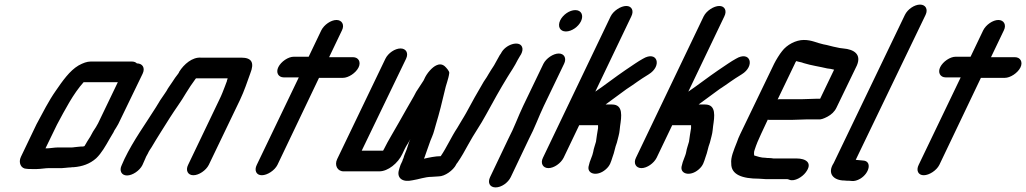

<svg xmlns="http://www.w3.org/2000/svg" viewBox="-20 -726 4468 836"><path d="M183 -80H178L228 -183C264 -250 299 -318 344 -368H493L407 -189C402 -181 400 -176 398 -173C395 -168 390 -161 385 -153L373 -131C364 -117 357 -106 348 -90C346 -89 342 -88 340 -88C335 -88 329 -88 322 -87L303 -85C299 -84 295 -84 292 -84H233C217 -84 197 -80 183 -80ZM96 9C101 10 109 10 118 10H141C156 10 178 6 193 6H250C260 6 275 3 287 3C292 2 298 2 301 2C338 -1 371 -12 399 -37C422 -59 440 -91 457 -121L470 -143C475 -150 476 -155 478 -158C483 -165 488 -174 495 -186L601 -405C613 -430 601 -450 576 -450C571 -455 564 -458 555 -458H374C359 -458 342 -452 322 -441C283 -418 252 -373 223 -331C192 -287 166 -235 139 -185L71 -43C59 -18 71 9 96 9Z M600 -7 612 -34C614 -39 617 -47 624 -58C628 -68 635 -77 640 -85C664 -126 695 -174 720 -214C742 -249 770 -286 790 -321C803 -342 816 -362 831 -382C831 -383 833 -384 834 -385H971C972 -383 967 -375 968 -373L959 -349C952 -331 945 -312 935 -292L799 -8C787 16 798 37 822 37C846 37 877 16 889 -8L1025 -291C1044 -331 1057 -371 1070 -407C1088 -452 1077 -475 1031 -475H855C818 -478 781 -447 760 -413C760 -411 758 -408 755 -404C745 -392 739 -382 731 -370C723 -357 712 -344 705 -330L697 -318C686 -303 669 -277 659 -259C614 -187 561 -115 522 -34L510 -7C498 17 509 38 533 38C557 38 588 17 600 -7Z M1379 -594 1324 -479H1259C1235 -479 1204 -458 1192 -434C1180 -410 1192 -389 1216 -389H1281L1098 -8C1086 16 1096 37 1120 37C1144 37 1176 16 1188 -8L1369 -387H1473C1497 -387 1529 -408 1541 -432C1553 -456 1541 -477 1517 -477H1413L1469 -594C1481 -618 1469 -639 1445 -639C1421 -639 1391 -618 1379 -594Z M1658 -470 1448 -33C1435 -6 1450 21 1477 20H1632C1669 20 1713 -15 1732 -56L1742 -77C1749 -92 1758 -103 1767 -121C1761 -110 1755 -87 1751 -76L1743 -56C1740 -49 1738 -43 1737 -38C1735 -34 1733 -30 1732 -25L1724 -8C1721 1 1718 9 1716 18C1709 49 1732 69 1776 59C1803 55 1831 44 1859 44C1868 44 1882 42 1890 42C1917 42 1953 16 1966 -9C1966 -11 1969 -14 1972 -18C1990 -44 2003 -68 2019 -97C2043 -142 2072 -181 2097 -228C2127 -283 2158 -339 2190 -391L2200 -407C2209 -421 2215 -430 2224 -446C2230 -459 2238 -471 2244 -482L2249 -490C2255 -502 2257 -513 2253 -522C2241 -551 2180 -533 2161 -493L2156 -486C2150 -474 2142 -462 2136 -450C2130 -438 2124 -431 2118 -421L2107 -403C2104 -397 2097 -386 2086 -370C2058 -323 2035 -281 2009 -233C2003 -222 1996 -211 1990 -201L1971 -169C1945 -130 1925 -84 1899 -46C1876 -46 1848 -40 1826 -35C1832 -48 1833 -56 1838 -68C1846 -88 1851 -108 1861 -130C1870 -151 1872 -165 1878 -184C1893 -233 1905 -282 1916 -329C1921 -355 1933 -382 1936 -407C1936 -408 1937 -411 1934 -416C1931 -421 1928 -426 1923 -431C1916 -439 1903 -452 1881 -442C1862 -434 1838 -407 1827 -381L1824 -375C1815 -360 1801 -341 1792 -326L1782 -307C1761 -270 1738 -231 1717 -193C1696 -155 1670 -114 1652 -77L1648 -70H1555L1748 -470C1760 -495 1748 -515 1724 -515C1700 -515 1670 -495 1658 -470Z M2346 -448 2258 -265C2235 -217 2219 -170 2194 -123L2114 45C2102 70 2113 90 2138 90C2163 90 2192 70 2204 45L2283 -121C2308 -168 2325 -217 2348 -265L2436 -448C2448 -472 2437 -493 2413 -493C2389 -493 2358 -472 2346 -448ZM2419 -637C2407 -611 2418 -589 2444 -589C2469 -589 2498 -609 2510 -634C2522 -660 2511 -682 2485 -682C2460 -682 2431 -662 2419 -637Z M2639 -655 2344 -39C2332 -15 2344 6 2368 6C2392 6 2422 -15 2434 -39L2502 -181H2584V-168C2581 -148 2577 -128 2575 -109C2571 -94 2565 -79 2563 -65C2560 -47 2547 -24 2544 -6C2532 31 2579 45 2617 12C2637 -5 2640 -21 2647 -42C2656 -65 2657 -82 2666 -105C2670 -122 2677 -144 2678 -159L2680 -177C2686 -218 2695 -271 2645 -271H2617L2618 -272C2649 -295 2678 -316 2708 -338L2735 -356C2748 -366 2763 -375 2777 -385C2786 -391 2795 -396 2804 -402C2865 -439 2842 -508 2779 -470C2767 -463 2758 -458 2745 -449L2702 -420C2658 -390 2616 -357 2572 -327L2729 -655C2741 -679 2731 -700 2707 -700C2683 -700 2651 -679 2639 -655Z M3044 -655 2749 -39C2737 -15 2749 6 2773 6C2797 6 2827 -15 2839 -39L2907 -181H2989V-168C2986 -148 2982 -128 2980 -109C2976 -94 2970 -79 2968 -65C2965 -47 2952 -24 2949 -6C2937 31 2984 45 3022 12C3042 -5 3045 -21 3052 -42C3061 -65 3062 -82 3071 -105C3075 -122 3082 -144 3083 -159L3085 -177C3091 -218 3100 -271 3050 -271H3022L3023 -272C3054 -295 3083 -316 3113 -338L3140 -356C3153 -366 3168 -375 3182 -385C3191 -391 3200 -396 3209 -402C3270 -439 3247 -508 3184 -470C3172 -463 3163 -458 3150 -449L3107 -420C3063 -390 3021 -357 2977 -327L3134 -655C3146 -679 3136 -700 3112 -700C3088 -700 3056 -679 3044 -655Z M3469 -294H3375C3372 -294 3369 -294 3366 -293L3441 -449C3441 -451 3444 -455 3447 -460C3459 -456 3468 -456 3480 -451C3512 -441 3549 -436 3582 -428L3597 -426C3601 -425 3605 -424 3610 -423H3612L3551 -296H3532C3519 -296 3484 -294 3469 -294ZM3489 -206H3543C3554 -205 3566 -209 3583 -218C3600 -227 3614 -240 3622 -257L3711 -441C3732 -490 3698 -511 3652 -515L3636 -517C3631 -518 3627 -519 3622 -520C3604 -523 3584 -530 3565 -533C3536 -539 3515 -552 3480 -552C3445 -552 3406 -531 3385 -503C3375 -491 3359 -465 3351 -449L3203 -142C3197 -129 3192 -118 3189 -108C3174 -70 3161 -40 3164 -14C3163 35 3213 52 3284 52C3295 52 3304 54 3315 54H3407C3412 54 3414 56 3418 57C3440 65 3473 45 3488 25C3521 -18 3487 -36 3449 -36H3348C3341 -37 3335 -38 3327 -38C3323 -38 3319 -38 3313 -39C3293 -39 3278 -45 3264 -49C3263 -54 3262 -65 3266 -74C3273 -96 3282 -118 3294 -143L3323 -205C3326 -204 3329 -204 3332 -204H3426C3441 -204 3475 -206 3489 -206Z M3920 -661 3610 -16C3580 30 3610 60 3657 60C3664 61 3670 61 3677 61L3689 62C3701 63 3712 60 3726 52C3767 27 3777 -25 3738 -27L3706 -30L4010 -661C4022 -686 4010 -706 3986 -706C3962 -706 3932 -686 3920 -661Z M4261 -594 4206 -479H4141C4117 -479 4086 -458 4074 -434C4062 -410 4074 -389 4098 -389H4163L3980 -8C3968 16 3978 37 4002 37C4026 37 4058 16 4070 -8L4251 -387H4355C4379 -387 4411 -408 4423 -432C4435 -456 4423 -477 4399 -477H4295L4351 -594C4363 -618 4351 -639 4327 -639C4303 -639 4273 -618 4261 -594Z"/></svg>

Font: Electronic
Style: BlkUltIt
Weight: 900
Version: Version 1.011